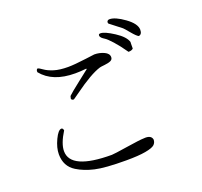

<svg xmlns="http://www.w3.org/2000/svg" viewBox="-138 -923 1196 1136"><g transform="rotate(-20 460.0 -355.5)"><path d="M662 -765Q697 -765 754 -724Q811 -683 812 -645Q812 -615 791 -612Q778 -618 751.5 -650Q725 -682 719 -687L647 -743Q643 -752 647.5 -758.5Q652 -765 662 -765ZM702 -545Q668 -594 639.5 -625.5Q611 -657 598 -665Q585 -673 578 -680Q571 -687 571 -696Q571 -705 583 -705Q609 -705 666 -668Q723 -631 733 -595Q732 -597 732 -555Q723 -545 702 -545ZM163 -637Q171 -635 192 -620Q213 -605 248 -594Q283 -583 336 -583Q376 -583 452 -593L506 -600Q538 -600 566.5 -587Q595 -574 595 -551Q595 -536 581 -529.5Q567 -523 542.5 -520.5Q518 -518 511 -516Q449 -497 342 -419L302 -391Q288 -391 286 -401L290 -417Q306 -433 370 -483Q434 -533 435 -534L432 -537Q396 -533 363 -533Q221 -533 154 -616Q152 -633 163 -637ZM664 -7Q664 13 650 25.5Q636 38 592 46Q548 54 470 54Q337 54 274.5 39.5Q212 25 167 -3Q107 -40 107 -116Q107 -157 130 -205.5Q153 -254 173 -254Q182 -254 185 -239Q142 -170 142 -123Q142 -6 401 -6Q415 -6 501.5 -19.5Q588 -33 610 -33Q658 -38 664 -7Z"/></g></svg>

Font: cwTeXMing
Style: Medium
Weight: 500
Version: Version 1.17